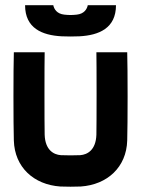

<svg xmlns="http://www.w3.org/2000/svg" viewBox="-20 -700 540 735"><path d="M467 -500H349C350 -468 350 -216 349 -184C347 -126 315 -108 287 -106C269 -105 231 -105 213 -106C185 -108 153 -126 151 -184C150 -216 150 -468 151 -500H33C31 -437 31 -225 33 -162C36 -60 109 7 211 14C229 15 271 15 289 14C391 7 464 -60 467 -162C469 -225 469 -437 467 -500ZM76 -680C76 -592 141 -565 216 -561C235 -560 265 -560 284 -561C359 -565 424 -592 424 -680H316C313 -665 302 -647 274 -644C255 -642 245 -642 226 -644C198 -647 187 -665 184 -680Z"/></svg>

Font: Fervojo
Style: Bold
Weight: 700
Designer: kohakuno
Version: ver.1.0